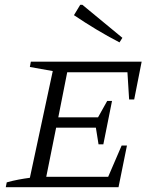

<svg xmlns="http://www.w3.org/2000/svg" viewBox="-20 -777 656 797"><path d="M4 0 8 -20Q33 -27 57 -31.5Q81 -36 104 -39L199 -482L104 -499L108 -521H568L537 -364H516L509 -477H259L222 -290H387L425 -358H445L409 -178H389L378 -247H213L172 -43H429L485 -173H507L472 0ZM476 -601Q426 -627 379.5 -655Q333 -683 287 -714L313 -757H322L488 -620Z"/></svg>

Font: Piazzolla SC Light
Style: Italic
Weight: 300
Italic angle: -11.3°
Designer: Juan Pablo del Peral
Foundry: Huerta Tipografica
Version: Version 1.330